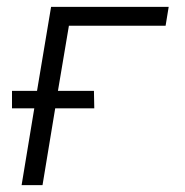

<svg xmlns="http://www.w3.org/2000/svg" viewBox="-20 -540 540 560"><path d="M43 0 80 -224H15V-275H88L129 -520H472L463 -465H181L149 -275H254L255 -224H141L104 0Z"/></svg>

Font: Iosevka Light Oblique
Style: Regular
Weight: 300
Italic angle: -9°
Monospace: yes
Designer: Belleve Invis
Foundry: Belleve Invis
Version: Version 32.5.0; ttfautohint (v1.8.4)